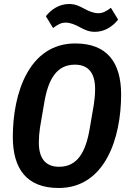

<svg xmlns="http://www.w3.org/2000/svg" viewBox="-20 -927 640 959"><path d="M273 12C504 12 585 -236 585 -455C585 -615 515 -710 356 -710C125 -710 44 -462 44 -243C44 -83 114 12 273 12ZM275 -94C205 -94 174 -139 174 -215C174 -240 176 -264 180 -291L200 -408C220 -532 263 -604 354 -604C424 -604 455 -559 455 -483C455 -458 453 -434 449 -407L429 -290C409 -166 366 -94 275 -94ZM454 -768C503 -768 543 -795 570 -829L534 -888C510 -870 493 -861 471 -861C447 -861 424 -871 400 -884C377 -896 357 -907 325 -907C276 -907 236 -880 209 -846L245 -787C269 -805 286 -814 308 -814C332 -814 355 -804 379 -791C402 -779 422 -768 454 -768Z"/></svg>

Font: IBM Plex Mono SmBld
Style: Italic
Weight: 600
Italic angle: -9.5°
Monospace: yes
Designer: Mike Abbink, Paul van der Laan, Pieter van Rosmalen
Foundry: Bold Monday
Version: Version 2.004